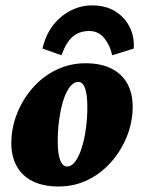

<svg xmlns="http://www.w3.org/2000/svg" viewBox="-20 -675 527 703"><path d="M195.3 7.8Q137.7 7.8 99.1 -11.7Q60.5 -31.2 41 -66.9Q21.5 -102.5 21.5 -150.4Q21.5 -206.1 42 -258.3Q62.5 -310.5 99.1 -352.5Q135.7 -394.5 185.5 -418.9Q235.4 -443.4 293 -443.4Q348.6 -443.4 387.2 -424.3Q425.8 -405.3 445.8 -369.6Q465.8 -334 465.8 -284.2Q465.8 -229.5 445.3 -177.2Q424.8 -125 388.2 -83Q351.6 -41 302.2 -16.6Q252.9 7.8 195.3 7.8ZM225.6 -65.4Q242.2 -65.4 255.9 -84Q269.5 -102.5 279.3 -133.8Q289.1 -165 294.4 -203.6Q299.8 -242.2 299.8 -283.2Q299.8 -328.1 291.5 -351.6Q283.2 -375 266.6 -375Q250 -375 235.8 -356.9Q221.7 -338.9 211.9 -307.6Q202.1 -276.4 196.8 -237.3Q191.4 -198.2 191.4 -157.2Q191.4 -112.3 200.2 -88.9Q209 -65.4 225.6 -65.4ZM205.1 -472.7 135.7 -497.1Q146.5 -545.9 173.3 -581.1Q200.2 -616.2 237.8 -635.7Q275.4 -655.3 317.4 -655.3Q367.2 -655.3 402.3 -633.3Q437.5 -611.3 455.1 -575.2Q472.7 -539.1 469.7 -497.1L390.6 -472.7Q383.8 -507.8 362.3 -534.7Q340.8 -561.5 306.6 -561.5Q271.5 -561.5 247.1 -541.5Q222.7 -521.5 205.1 -472.7Z"/></svg>

Font: Crimson Pro Black
Style: Italic
Weight: 900
Italic angle: -12°
Designer: Jacques Le Bailly
Foundry: Baron von Fonthausen
Version: Version 1.003